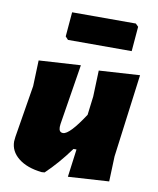

<svg xmlns="http://www.w3.org/2000/svg" viewBox="-80 -753 673 819"><g transform="rotate(10 257.0 -343.0)"><path d="M442 -690 454 -678 445 -571H169L157 -584L166 -690ZM242 -474 200 -212 199 -199Q199 -176 217 -176Q245 -176 307 -271L317 -352L321 -465L498 -476L451 -116L447 -7L270 4L286 -117H273Q222 -47 169 3L156 4Q92 -3 55 -32.5Q18 -62 18 -105L20 -125L57 -351L61 -463Z"/></g></svg>

Font: Alegreya Sans Black
Style: Italic
Weight: 900
Italic angle: -7°
Designer: Juan Pablo del Peral
Foundry: Huerta Tipografica
Version: Version 2.007